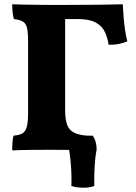

<svg xmlns="http://www.w3.org/2000/svg" viewBox="-20 -699 635 896"><path d="M37 3Q37 -43 43 -66Q70 -68 84.5 -76.5Q99 -85 105 -107Q111 -129 111 -172V-506Q111 -548 106 -569Q101 -590 86.5 -598.5Q72 -607 45 -610Q41 -623 39 -640.5Q37 -658 37 -679Q58 -678 90 -677.5Q122 -677 157.5 -676.5Q193 -676 225.5 -676Q258 -676 280 -676Q392 -676 453.5 -677Q515 -678 553 -679Q554 -654 556.5 -622.5Q559 -591 563.5 -560Q568 -529 574 -506Q557 -499 537 -494.5Q517 -490 487 -490Q482 -524 468.5 -551.5Q455 -579 425.5 -594.5Q396 -610 343 -610H284V-184Q284 -120 306 -95Q328 -70 387 -66Q393 -52 394 -33Q395 -14 395 3Q377 2 347.5 1.5Q318 1 284.5 0.5Q251 0 222 0Q173 0 120 0.5Q67 1 37 3ZM313 169Q315 125 311 72.5Q307 20 297 -33L336 -66H413Q431 -40 431 -1Q424 34 421.5 78Q419 122 420 169Q399 177 369 177Q339 177 313 169Z"/></svg>

Font: Vollkorn ExtraBold
Style: Regular
Weight: 800
Designer: Friedrich Althausen
Foundry: Friedrich Althausen
Version: Version 5.000; ttfautohint (v1.8.3)